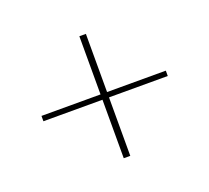

<svg xmlns="http://www.w3.org/2000/svg" viewBox="-81 -595 662 608"><g transform="rotate(-20 250.0 -290.5)"><path d="M240 -85V-496H262V-85ZM41 -282V-300H460V-282Z"/></g></svg>

Font: DM Sans 10pt Thin
Style: Regular
Weight: 250
Version: Version 4.004;gftools[0.9.30]